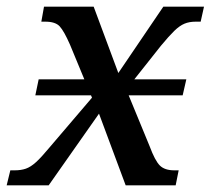

<svg xmlns="http://www.w3.org/2000/svg" viewBox="-40 -556 632 576"><path d="M-20 0 -9 -45H4Q23 -45 37.5 -50Q52 -55 68 -69.5Q84 -84 108 -113L236 -263L233 -270H66L76 -318H213L170 -422Q152 -463 139 -477Q126 -491 96 -491H84L92 -536H241L315 -337L450 -536H572L562 -491H547Q528 -491 513.5 -485Q499 -479 483 -463.5Q467 -448 443 -419L363 -318H519L508 -270H346L409 -117Q425 -74 439.5 -59.5Q454 -45 483 -45H496L487 0H337L257 -215L106 0Z"/></svg>

Font: Noto Serif Medium
Style: Italic
Weight: 500
Italic angle: -12°
Designer: Monotype Design Team
Foundry: Monotype Imaging Inc.
Version: Version 2.014; ttfautohint (v1.8.4.7-5d5b)